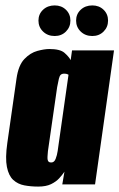

<svg xmlns="http://www.w3.org/2000/svg" viewBox="-20 -681 441 709"><path d="M121 8Q94 8 70 3.5Q46 -1 29 -16.5Q12 -32 5.5 -64.5Q-1 -97 7 -153L41 -391Q48 -440 70 -463Q92 -486 118 -493Q144 -500 162 -500Q202 -500 218 -486Q234 -472 241 -459L246 -495H401L331 0H210L218 -47Q210 -35 198.5 -22.5Q187 -10 168.5 -1Q150 8 121 8ZM169 -81Q175 -81 179 -84.5Q183 -88 185.5 -94.5Q188 -101 190 -108.5Q192 -116 193 -123.5Q194 -131 195 -138L233 -405Q231 -406 229 -407Q227 -408 224 -408.5Q221 -409 217 -409Q209 -409 204.5 -405Q200 -401 197.5 -390.5Q195 -380 191 -359L157 -123Q156 -112 155.5 -104Q155 -96 156 -91Q157 -86 160 -83.5Q163 -81 169 -81ZM182 -548Q156 -548 139 -564.5Q122 -581 122 -605Q122 -629 139 -645Q156 -661 182 -661Q207 -661 223.5 -645Q240 -629 240 -605Q240 -581 223.5 -564.5Q207 -548 182 -548ZM321 -548Q295 -548 278 -564.5Q261 -581 261 -605Q261 -629 278 -645Q295 -661 321 -661Q346 -661 362.5 -645Q379 -629 379 -605Q379 -581 362.5 -564.5Q346 -548 321 -548Z"/></svg>

Font: Alumni Sans Thin Black
Style: Italic
Weight: 900
Italic angle: -8°
Version: Version 1.016